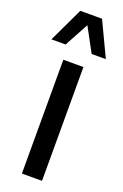

<svg xmlns="http://www.w3.org/2000/svg" viewBox="-207 -955 646 1005"><g transform="rotate(20 115.5 -452.5)"><path d="M59 0V-634H171V0ZM188 -713 84 -905H176L267 -713ZM-36 -713 55 -905H147L43 -713Z"/></g></svg>

Font: Matangi
Style: Bold
Weight: 700
Designer: Prashant Pant
Foundry: The Graphic Ant
Version: Version 3.002